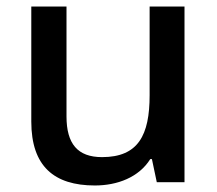

<svg xmlns="http://www.w3.org/2000/svg" viewBox="-20 -559 667 589"><path d="M546 -539H439V-267C439 -144 404 -77 293 -77C218 -77 184 -118 184 -202V-539H76V-186C76 -49 146 10 271 10C340 10 406 -15 441 -71H446L461 0H546Z"/></svg>

Font: Noto Sans Georgian Medium
Style: Regular
Weight: 500
Designer: Monotype Design Team, Akaki Razmadze
Foundry: Google LLC
Version: Version 2.005